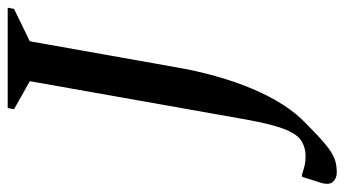

<svg xmlns="http://www.w3.org/2000/svg" viewBox="-278 -486 873 486"><g transform="rotate(-90 158.0 -243.5)"><path d="M-36 173Q-51 173 -60 163Q-69 153 -61 129L-47 85H-41Q-26 90 -16.5 92Q-7 94 6 94Q26 94 43 84Q60 74 73 42Q86 10 98 -57L195 -604L124 -644L127 -660H381L378 -644L296 -604L231 -238Q212 -127 175.5 -40.5Q139 46 89 94Q56 127 35.5 144Q15 161 -0.5 167Q-16 173 -36 173Z"/></g></svg>

Font: Spectral SC Medium
Style: Italic
Weight: 500
Italic angle: -10°
Designer: Jean-Baptiste Levee
Foundry: Production Type
Version: Version 2.001